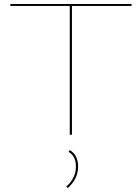

<svg xmlns="http://www.w3.org/2000/svg" viewBox="-20 -678 705 966"><path d="M642 -658V-648H342V0H331V-648H32V-658ZM331 77Q373 102 373 160Q373 222 321 268L313 261Q362 219 362 160Q362 107 325 86Z"/></svg>

Font: EauTest Hairline
Style: Regular
Weight: 250
Designer: Christian Thalmann (Catharsis Fonts)
Version: Version 0.001;PS 000.001;hotconv 1.0.88;makeotf.lib2.5.64775